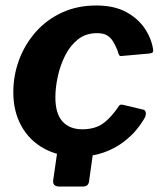

<svg xmlns="http://www.w3.org/2000/svg" viewBox="-20 -560 591 699"><path d="M196.9 119.2Q170.5 119.2 173.7 95.9L195.4 -55H325.9L304.4 98.5Q303.4 109.2 297.7 114.2Q292 119.2 279.2 119.2ZM330.1 -540Q395.8 -540 439.4 -516.2Q483.1 -492.3 507.3 -455.9Q531.6 -419.4 537.5 -379.7Q538.4 -372.1 535.7 -369.3Q533.1 -366.4 523.3 -365.1L422 -356.1Q415.7 -355.1 412.9 -361Q410 -367 407.7 -376.7Q400.4 -394 392.2 -408.1Q383.9 -422.3 370.4 -430.8Q356.9 -439.3 333.1 -439.3Q292.5 -439.3 263.9 -416.6Q235.3 -393.9 217.1 -357.7Q199 -321.5 190.3 -281.2Q181.6 -240.9 181.6 -205.7Q181.6 -146.4 207.5 -117.8Q233.5 -89.3 279.3 -89.3Q325.6 -89.3 355.4 -110.7Q385.3 -132.2 413.9 -175.6Q417.8 -180.9 429.6 -178L501.2 -160.9Q507.5 -159.9 510.1 -152.8Q512.6 -145.8 508.5 -134.2Q497.9 -113.8 477.7 -88.9Q457.6 -64.1 427.5 -41.5Q397.3 -19 356.6 -4.5Q315.9 10 264.7 10Q193.6 10 140.3 -19.3Q87 -48.6 57.8 -101.4Q28.5 -154.3 28.5 -224.1Q28.5 -286 49.8 -342.9Q71.2 -399.8 110.7 -444.3Q150.3 -488.7 206 -514.4Q261.7 -540 330.1 -540Z"/></svg>

Font: Libre Franklin Thin
Style: Italic
Weight: 100
Italic angle: -8°
Designer: Pablo Impallari, Rodrigo Fuenzalida, Nhung Nguyen
Foundry: Impallari Type
Version: Version 3.000